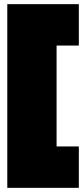

<svg xmlns="http://www.w3.org/2000/svg" viewBox="-20 -807 404 923"><path d="M15 -787H359V-588H252V-103H359V96H15Z"/></svg>

Font: Prompt Black
Style: Regular
Weight: 900
Designer: Katatrad Team
Foundry: CadsonDemak
Version: Version 1.000